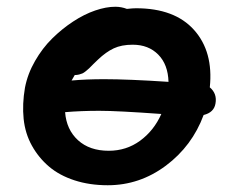

<svg xmlns="http://www.w3.org/2000/svg" viewBox="-20 -531 679 563"><path d="M295.9 12.2Q242.7 12.2 198.5 -2.2Q154.3 -16.6 123.8 -42.5Q93.3 -68.4 73.5 -104Q53.7 -139.6 49.3 -182.6Q44.9 -225.6 53.2 -273.9Q61 -314.5 82.8 -352.3Q104.5 -390.1 133.1 -418.2Q161.6 -446.3 194.3 -467.8Q227.1 -489.3 259 -500.2Q291 -511.2 317.9 -511.2Q335.9 -511.2 352.1 -504.9Q369.6 -506.8 378.9 -506.8Q492.2 -506.8 549.1 -443.1Q606 -379.4 595.2 -274.9Q617.2 -256.3 611.8 -227.1Q607.4 -201.2 577.1 -193.8Q543.5 -103 466.6 -45.4Q389.6 12.2 295.9 12.2ZM285.2 -298.8Q356 -298.8 474.1 -291Q472.7 -341.8 444.1 -370.8Q415.5 -399.9 369.1 -399.9Q336.4 -399.9 313.5 -389.2Q290.5 -378.4 267.1 -356Q262.2 -351.6 253.4 -342.8Q244.6 -334 241.5 -330.8Q238.3 -327.6 231.9 -322.5Q225.6 -317.4 221.7 -315.7Q217.8 -314 211.9 -312.5Q206.1 -311 199.2 -311Q191.9 -298.8 189.9 -294.9Q232.9 -298.8 285.2 -298.8ZM170.9 -202.1Q174.8 -150.9 208.7 -119.9Q242.7 -88.9 298.8 -88.9Q350.6 -88.9 390.9 -118.4Q431.2 -147.9 453.1 -196.8Q324.2 -206.1 271 -206.1Q217.8 -206.1 170.9 -202.1Z"/></svg>

Font: Shantell Sans Normal
Style: Italic
Weight: 600
Italic angle: -11.31°
Designer: Stephen Nixon, Anya Danilova, Shantell Martin
Foundry: Arrow Type
Version: Version 1.006;[559af2be0]